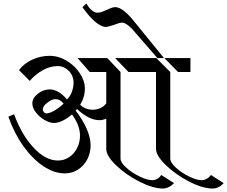

<svg xmlns="http://www.w3.org/2000/svg" viewBox="-20 -1023 1306 1104"><path d="M907 -17 981 30Q950 61 917 61Q860 61 782 21.5Q704 -18 647.5 -72.5Q591 -127 591 -166V-340Q569 -332 552 -332Q492 -332 423 -396L415 -387Q456 -334 478.5 -282.5Q501 -231 501 -187Q501 -143 481.5 -106Q462 -69 428 -47.5Q394 -26 353 -26Q292 -26 230 -67Q168 -108 115 -182Q62 -256 28 -352L61 -366Q104 -248 173 -174Q242 -100 313 -100Q349 -100 378 -119.5Q407 -139 423.5 -172Q440 -205 440 -243Q440 -302 394 -365Q367 -342 340 -329Q313 -316 291 -316Q265 -316 235.5 -333.5Q206 -351 186 -377Q166 -403 166 -428Q166 -459 197.5 -484Q229 -509 267 -509Q291 -509 316.5 -494Q342 -479 365 -451Q383 -468 393 -494.5Q403 -521 403 -548Q403 -587 376 -615Q349 -643 311 -643Q269 -643 227 -620Q185 -597 151 -558L89 -620Q119 -659 166.5 -680.5Q214 -702 265 -702Q316 -702 363 -674Q410 -646 439 -602Q468 -558 468 -514Q468 -464 441 -421Q454 -407 473.5 -399.5Q493 -392 513 -392Q535 -392 556 -401Q577 -410 591 -429V-609H496L426 -689H597L673 -609V-111Q673 -89 705.5 -59.5Q738 -30 782 -8.5Q826 13 856 13Q870 13 884 5.5Q898 -2 907 -17ZM1266 30Q1238 61 1203 61Q1145 61 1067.5 21Q990 -19 933.5 -73.5Q877 -128 877 -168V-609H790H719L642 -689H879L959 -609V-111Q959 -89 991 -59.5Q1023 -30 1066.5 -8.5Q1110 13 1140 13Q1154 13 1168.5 5Q1183 -3 1193 -17ZM1004 -609 925 -689H1075V-609ZM346 -427Q325 -453 300 -453Q278 -453 252 -432.5Q226 -412 226 -394Q226 -386 232 -378.5Q238 -371 247 -371Q264 -371 290 -385.5Q316 -400 346 -427ZM539 -950Q553 -950 565.5 -954.5Q578 -959 596 -967Q626 -982 643 -982Q663 -982 689 -963Q715 -944 743 -910L923 -689H885L768 -824Q712 -893 682 -893Q668 -893 635 -880Q599 -868 590 -868Q562 -868 526.5 -898.5Q491 -929 454 -982L477 -1003Q490 -979 507 -964.5Q524 -950 539 -950Z"/></svg>

Font: Amita
Style: Regular
Weight: 400
Designer: Eduardo Rodriguez Tunni, Modular Infotech, Brian J. Bonislawsky
Foundry: Eduardo Rodriguez Tunni, Modular Infotech, Brian J. Bonislawsky
Version: Version 1.004